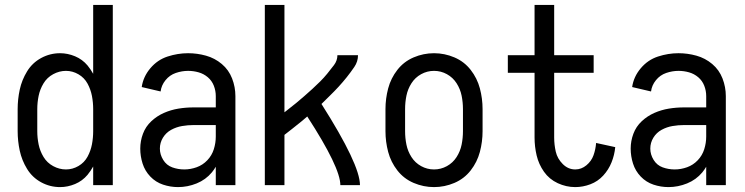

<svg xmlns="http://www.w3.org/2000/svg" viewBox="-20 -755 3040 783"><path d="M225 8Q184 8 148 -11.5Q112 -31 90.5 -66Q69 -101 60.5 -140.5Q52 -180 52 -220V-310Q52 -350 60.5 -389.5Q69 -429 90.5 -464Q112 -499 148 -518.5Q184 -538 225 -538Q256 -538 286 -525.5Q316 -513 337 -488Q350 -472 360 -454V-735H440V0H360V-76Q350 -58 337 -42Q316 -17 286 -4.5Q256 8 225 8ZM249 -64Q276 -64 300 -78Q324 -92 337 -116Q350 -140 355 -166.5Q360 -193 360 -220V-310Q360 -337 355 -363.5Q350 -390 337 -414Q324 -438 300 -452Q276 -466 249 -466Q222 -466 197 -452.5Q172 -439 157.5 -415Q143 -391 137.5 -364Q132 -337 132 -310V-220Q132 -193 137.5 -166Q143 -139 157.5 -115Q172 -91 197 -77.5Q222 -64 249 -64ZM390 -215V-219Z M706 8Q675 8 645 -2Q615 -12 593 -35Q571 -58 561.5 -88Q552 -118 552 -149Q552 -180 563 -209.5Q574 -239 597 -260.5Q620 -282 648.5 -294.5Q677 -307 707.5 -312Q738 -317 769 -317H860V-363Q860 -385 852 -405.5Q844 -426 827.5 -440Q811 -454 790 -460Q769 -466 747 -466Q722 -466 697 -457.5Q672 -449 655 -428Q638 -407 635 -382L558 -400Q564 -442 593 -476.5Q622 -511 663.5 -524.5Q705 -538 747 -538Q784 -538 820 -528Q856 -518 884.5 -494Q913 -470 926.5 -435Q940 -400 940 -363V0H860V-75Q853 -63 844 -52Q819 -22 782 -7Q745 8 706 8ZM860 -198V-245H769Q746 -245 722.5 -241Q699 -237 678 -225.5Q657 -214 644.5 -193.5Q632 -173 632 -149Q632 -125 645.5 -103Q659 -81 682.5 -72.5Q706 -64 731.5 -64Q757 -64 782 -73Q807 -82 825.5 -101.5Q844 -121 852 -146.5Q860 -172 860 -198Z M1060 0V-735H1140V-297L1154 -308Q1171 -321 1188 -335Q1205 -349 1221.5 -363.5Q1238 -378 1254 -392.5Q1270 -407 1285.5 -422.5Q1301 -438 1314.5 -454.5Q1328 -471 1342 -489.5Q1356 -508 1356 -530H1440Q1440 -504 1425 -482Q1410 -460 1394 -440Q1378 -420 1361 -401.5Q1344 -383 1326 -365.5Q1308 -348 1291 -331Q1448 -84 1448 0H1368Q1368 -72 1233 -280Q1222 -271 1212 -262Q1192 -246 1172 -230Q1156 -217 1140 -205V0Z M1750 8Q1707 8 1667 -9Q1627 -26 1600.5 -60Q1574 -94 1563 -135.5Q1552 -177 1552 -220V-310Q1552 -353 1563 -394.5Q1574 -436 1600.5 -470Q1627 -504 1667 -521Q1707 -538 1750 -538Q1793 -538 1833 -521Q1873 -504 1899.5 -470Q1926 -436 1937 -394.5Q1948 -353 1948 -310V-220Q1948 -177 1937 -135.5Q1926 -94 1899.5 -60Q1873 -26 1833 -9Q1793 8 1750 8ZM1750 -64Q1778 -64 1802.5 -77.5Q1827 -91 1842 -114.5Q1857 -138 1862.5 -165Q1868 -192 1868 -220V-310Q1868 -338 1862.5 -365Q1857 -392 1842 -415.5Q1827 -439 1802.5 -452.5Q1778 -466 1750 -466Q1722 -466 1697.5 -452.5Q1673 -439 1658 -415.5Q1643 -392 1637.5 -365Q1632 -338 1632 -310V-220Q1632 -192 1637.5 -165Q1643 -138 1658 -114.5Q1673 -91 1697.5 -77.5Q1722 -64 1750 -64Z M2326 8Q2289 8 2254.5 -8Q2220 -24 2198.5 -54.5Q2177 -85 2168.5 -121Q2160 -157 2160 -194V-458H2051V-530H2160V-735H2240V-530H2401V-458H2240V-194Q2240 -165 2246.5 -136.5Q2253 -108 2275 -86Q2297 -64 2326 -64Q2351 -64 2371.5 -81Q2392 -98 2400.5 -122Q2409 -146 2411 -172L2489 -155Q2486 -123 2474 -93Q2462 -63 2440 -39Q2418 -15 2387.5 -3.5Q2357 8 2326 8Z M2706 8Q2675 8 2645 -2Q2615 -12 2593 -35Q2571 -58 2561.5 -88Q2552 -118 2552 -149Q2552 -180 2563 -209.5Q2574 -239 2597 -260.5Q2620 -282 2648.5 -294.5Q2677 -307 2707.5 -312Q2738 -317 2769 -317H2860V-363Q2860 -385 2852 -405.5Q2844 -426 2827.5 -440Q2811 -454 2790 -460Q2769 -466 2747 -466Q2722 -466 2697 -457.5Q2672 -449 2655 -428Q2638 -407 2635 -382L2558 -400Q2564 -442 2593 -476.5Q2622 -511 2663.5 -524.5Q2705 -538 2747 -538Q2784 -538 2820 -528Q2856 -518 2884.5 -494Q2913 -470 2926.5 -435Q2940 -400 2940 -363V0H2860V-75Q2853 -63 2844 -52Q2819 -22 2782 -7Q2745 8 2706 8ZM2860 -198V-245H2769Q2746 -245 2722.5 -241Q2699 -237 2678 -225.5Q2657 -214 2644.5 -193.5Q2632 -173 2632 -149Q2632 -125 2645.5 -103Q2659 -81 2682.5 -72.5Q2706 -64 2731.5 -64Q2757 -64 2782 -73Q2807 -82 2825.5 -101.5Q2844 -121 2852 -146.5Q2860 -172 2860 -198Z"/></svg>

Font: Iosevka SS01
Style: Regular
Weight: 400
Monospace: yes
Designer: Belleve Invis
Foundry: Belleve Invis
Version: 2.3.3; ttfautohint (v1.8.3)